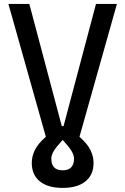

<svg xmlns="http://www.w3.org/2000/svg" viewBox="-20 -713 626 959"><path d="M293 225.6Q219.7 225.6 179.2 193.1Q138.7 160.6 138.7 100.6Q138.7 68.8 153.8 37.1Q168.9 5.4 209 -29.8L22 -693.4H126.5L288.6 -83H297.4L459.5 -693.4H564L377 -29.8Q417 5.4 432.1 37.1Q447.3 68.8 447.3 100.6Q447.3 160.6 406.7 193.1Q366.2 225.6 293 225.6ZM236.3 79.1Q236.3 137.7 293 137.7Q349.6 137.7 349.6 79.1Q349.6 62 337.6 41.7Q325.7 21.5 293 -14.2Q260.3 21.5 248.3 41.7Q236.3 62 236.3 79.1Z"/></svg>

Font: CaskaydiaMono NF
Style: Regular
Weight: 400
Designer: Aaron Bell
Foundry: Saja Typeworks
Version: Version 2111.001; ttfautohint (v1.8.4);Nerd Fonts 3.1.1